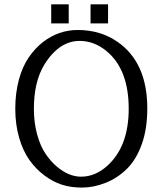

<svg xmlns="http://www.w3.org/2000/svg" viewBox="-20 -847 741 877"><path d="M49.8 0ZM473.6 -740.2ZM393.6 -827.1H473.6V-740.2H393.6ZM213.9 -827.1H293.9V-740.2H213.9ZM66.4 -483.4Q83 -543.9 111.3 -585Q141.1 -627.9 176.8 -655.3Q248 -710 335 -710Q439.5 -710 517.6 -655.3Q652.8 -561 652.8 -351.6Q652.8 -258.8 627.9 -189Q603 -118.7 559.8 -75.9Q516.6 -33.2 461.9 -11.7Q407.2 9.8 355.2 9.8Q303.2 9.8 262.5 -3.4Q221.7 -16.6 183.1 -45.4Q144.5 -74.2 115 -115.2Q85.4 -156.2 67.6 -217Q49.8 -277.8 49.8 -350.1Q49.8 -422.4 66.4 -483.4ZM343.3 -660.2Q313 -660.2 284.7 -648.4Q256.3 -636.7 229.5 -611.3Q203.1 -585.9 181.6 -550.3Q134.8 -472.2 134.8 -350.1Q134.8 -287.1 149.4 -233.6Q164.1 -180.2 187.5 -145.5Q210.9 -110.4 239.7 -85.9Q294.4 -40 350.1 -40Q414.6 -40 469.2 -88.9Q567.9 -177.2 567.9 -350.1Q567.9 -530.8 465.8 -614.3Q409.7 -660.2 343.3 -660.2Z"/></svg>

Font: Pfennig
Style: Medium
Weight: 500
Version: Version 20120410 ; ttfautohint (v0.8)